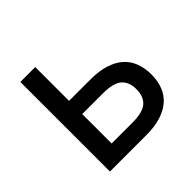

<svg xmlns="http://www.w3.org/2000/svg" viewBox="-139 -666 803 803"><g transform="rotate(-45 262.5 -265.0)"><path d="M80 0V-530H168V-330H295Q345 -330 381.5 -318.5Q418 -307 442 -286Q466 -265 478 -234Q490 -203 490 -164Q490 -126 478 -95.5Q466 -65 442 -44Q418 -23 381.5 -11.5Q345 0 295 0ZM168 -78H290Q352 -78 377 -100Q402 -122 402 -165Q402 -208 377 -230Q352 -252 290 -252H168Z"/></g></svg>

Font: Golos Text VF
Style: Regular
Weight: 400
Designer: A.Korolkova, Vitaly Kuzmin
Foundry: ParaType Ltd
Version: Version 2.003